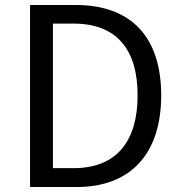

<svg xmlns="http://www.w3.org/2000/svg" viewBox="-20 -753 728 773"><path d="M101 0H288C509 0 629 -137 629 -369C629 -603 509 -733 284 -733H101ZM193 -76V-658H276C449 -658 534 -555 534 -369C534 -184 449 -76 276 -76Z"/></svg>

Font: Noto Sans CJK SC
Style: Regular
Weight: 400
Designer: Ryoko NISHIZUKA 西塚涼子 (kana, bopomofo & ideographs); Paul D. Hunt (Latin, Greek & Cyrillic); Sandoll Communications 산돌커뮤니
Foundry: Adobe
Version: Version 2.004;hotconv 1.0.118;makeotfexe 2.5.65603